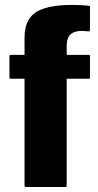

<svg xmlns="http://www.w3.org/2000/svg" viewBox="-20 -743 388 763"><path d="M332.5 -430H245V-5Q245 0 240 0H82.5Q77.5 0 77.5 -5V-430H22.5Q17.5 -430 17.5 -435V-520Q17.5 -525 22.5 -525H77.5V-594Q77.5 -677.5 141.2 -704.2Q205 -731 331.5 -720.5Q337.5 -720 337.5 -715V-622.5Q337.5 -617 329.5 -618.5Q288 -624 266.5 -611.2Q245 -598.5 245 -559V-525H332.5Q337.5 -525 337.5 -520V-435Q337.5 -430 332.5 -430Z"/></svg>

Font: MFEK Sans
Style: Bold
Weight: 700
Designer: Owen Earl
Foundry: indestructible type*
Version: Version 0.001; ttfautohint (v1.8.4.7-5d5b)